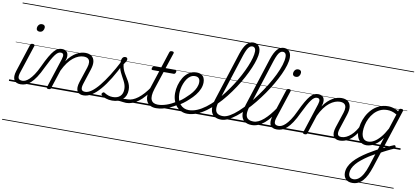

<svg xmlns="http://www.w3.org/2000/svg" viewBox="-118 -1469 5285 2438"><g transform="rotate(10 2524.0 -250.0)"><path d="M153 17Q121 17 99.5 7Q78 -3 67.5 -23.5Q57 -44 57.5 -73Q58 -102 70 -140L185 -494Q190 -506 196.5 -510.5Q203 -515 216 -515Q232 -515 238.5 -509Q245 -503 241 -491L124 -134Q106 -81 115.5 -56Q125 -31 168 -31Q178 -31 182 -23.5Q186 -16 184.5 -7Q183 2 175 9.5Q167 17 153 17ZM273 -683Q256 -683 244.5 -692Q233 -701 233 -719Q233 -743 248 -762.5Q263 -782 291 -782Q308 -782 319.5 -773Q331 -764 331 -745Q331 -722 316.5 -702.5Q302 -683 273 -683ZM0 490H300V500H0ZM0 -20H300V0H0ZM0 -505H300V-500H0ZM0 -1010H300V-1000H0Z M154 17Q145 17 141 9.5Q137 2 139.5 -7Q142 -16 149.5 -23.5Q157 -31 169 -31Q186 -31 207.5 -40.5Q229 -50 254.5 -74Q280 -98 309.5 -141Q339 -184 370 -251Q409 -335 439.5 -387Q470 -439 495 -467Q520 -495 544 -505.5Q568 -516 594 -516Q604 -516 607 -509Q610 -502 607.5 -492.5Q605 -483 599.5 -475.5Q594 -468 586 -468Q569 -468 552 -457Q535 -446 516 -421Q497 -396 473 -353Q449 -310 418 -246Q381 -166 346.5 -114.5Q312 -63 280 -34.5Q248 -6 217 5.5Q186 17 154 17ZM300 490H400V500H300ZM300 -20H400V0H300ZM300 -505H400V-500H300ZM300 -1010H400V-1000H300Z M962 17Q933 17 912.5 7Q892 -3 881.5 -23.5Q871 -44 872 -73Q873 -102 885 -140L951 -340Q964 -380 961.5 -409Q959 -438 939.5 -453.5Q920 -469 882 -469Q852 -469 818.5 -456.5Q785 -444 750.5 -417Q716 -390 683.5 -346.5Q651 -303 622 -242L544 -4Q542 6 535.5 10.5Q529 15 513 15Q502 15 494 10Q486 5 490 -6L614 -388Q627 -429 620.5 -448.5Q614 -468 587 -468Q577 -468 572 -475.5Q567 -483 568 -492.5Q569 -502 576 -509Q583 -516 594 -516Q618 -516 635 -508.5Q652 -501 662 -486.5Q672 -472 674.5 -452.5Q677 -433 673 -408L661 -369Q690 -412 720.5 -440.5Q751 -469 781.5 -486.5Q812 -504 841 -511.5Q870 -519 895 -519Q945 -519 975.5 -497Q1006 -475 1013.5 -431.5Q1021 -388 1000 -323L938 -132Q921 -80 929.5 -55.5Q938 -31 978 -31Q987 -31 991 -23.5Q995 -16 993.5 -7Q992 2 984 9.5Q976 17 962 17ZM400 490H1109V500H400ZM400 -20H1109V0H400ZM400 -505H1109V-500H400ZM400 -1010H1109V-1000H400Z M963 17Q951 17 947 9.5Q943 2 946 -7Q949 -16 957.5 -23.5Q966 -31 978 -31Q1015 -31 1059.5 -63Q1104 -95 1154 -156Q1204 -217 1257.5 -302Q1311 -387 1365 -492Q1371 -503 1381 -502Q1391 -501 1397 -492Q1403 -483 1396 -470Q1340 -356 1284.5 -265.5Q1229 -175 1174.5 -112Q1120 -49 1067.5 -16Q1015 17 963 17ZM1109 490V500ZM1109 -20V0ZM1109 -505V-500ZM1109 -1010V-1000Z M1514 17Q1496 17 1475.5 13.5Q1455 10 1429.5 8Q1404 6 1370 10L1398 -13Q1431 -22 1454.5 -25.5Q1478 -29 1496 -30Q1514 -31 1530 -31Q1539 -31 1542.5 -23.5Q1546 -16 1543.5 -7Q1541 2 1533.5 9.5Q1526 17 1514 17ZM1332 19Q1288 19 1251.5 6.5Q1215 -6 1195 -25Q1187 -32 1187 -40Q1187 -48 1196 -57Q1205 -66 1212 -66Q1219 -66 1230 -58Q1250 -45 1276.5 -36Q1303 -27 1333 -27Q1395 -27 1428.5 -59.5Q1462 -92 1462 -151Q1462 -179 1454.5 -204Q1447 -229 1434.5 -253Q1422 -277 1408.5 -301.5Q1395 -326 1382.5 -352.5Q1370 -379 1362.5 -408.5Q1355 -438 1355 -473Q1355 -514 1367.5 -534.5Q1380 -555 1406 -555Q1421 -555 1427 -547Q1433 -539 1433 -530Q1433 -517 1425.5 -502.5Q1418 -488 1398 -461Q1401 -429 1410.5 -402Q1420 -375 1433.5 -351Q1447 -327 1461.5 -304.5Q1476 -282 1489 -258.5Q1502 -235 1510 -209Q1518 -183 1518 -151Q1518 -72 1467.5 -26.5Q1417 19 1332 19ZM1109 490H1659V500H1109ZM1109 -20H1659V0H1109ZM1109 -505H1659V-500H1109ZM1109 -1010H1659V-1000H1109Z M1513 17Q1502 17 1497.5 9.5Q1493 2 1494.5 -7Q1496 -16 1504.5 -23.5Q1513 -31 1528 -31Q1558 -31 1591 -44Q1624 -57 1658 -83Q1692 -109 1728 -149Q1764 -189 1800 -244Q1808 -257 1817 -255Q1826 -253 1830.5 -243.5Q1835 -234 1828 -225Q1788 -161 1748.5 -115Q1709 -69 1669.5 -40Q1630 -11 1591 3Q1552 17 1513 17ZM1659 490V500ZM1659 -20V0ZM1659 -505V-500ZM1659 -1010V-1000Z M1900 17Q1856 17 1825.5 1Q1795 -15 1779 -45Q1763 -75 1763.5 -118.5Q1764 -162 1782 -217L1859 -452H1773Q1762 -452 1759.5 -458.5Q1757 -465 1760 -477Q1764 -489 1770.5 -494.5Q1777 -500 1787 -500H1874L1942 -709Q1946 -721 1952.5 -725.5Q1959 -730 1973 -730Q1990 -730 1996 -724Q2002 -718 1998 -706L1930 -500H2058Q2069 -500 2071.5 -494Q2074 -488 2071 -476Q2067 -463 2060.5 -457.5Q2054 -452 2044 -452H1915L1838 -219Q1822 -169 1820 -133Q1818 -97 1829 -74.5Q1840 -52 1861.5 -41.5Q1883 -31 1914 -31Q1924 -31 1928 -23.5Q1932 -16 1931 -7Q1930 2 1922 9.5Q1914 17 1900 17ZM1659 490H2047V500H1659ZM1659 -20H2047V0H1659ZM1659 -505H2047V-500H1659ZM1659 -1010H2047V-1000H1659Z M1899 17Q1887 17 1883 9.5Q1879 2 1882 -7Q1885 -16 1894 -23.5Q1903 -31 1915 -31Q1965 -31 2024 -51Q2083 -71 2143 -110Q2150 -115 2157 -111.5Q2164 -108 2168 -100.5Q2172 -93 2171 -84.5Q2170 -76 2163 -72Q2115 -42 2068.5 -22Q2022 -2 1979 7.5Q1936 17 1899 17ZM2046 490V500ZM2046 -20V0ZM2046 -505V-500ZM2046 -1010V-1000Z M2141 -105Q2175 -124 2207 -148.5Q2239 -173 2265 -200Q2300 -231 2326 -264Q2352 -297 2367.5 -332Q2383 -367 2383 -402Q2383 -435 2367 -452.5Q2351 -470 2317 -470Q2307 -470 2302.5 -477Q2298 -484 2299.5 -494Q2301 -504 2308.5 -511.5Q2316 -519 2329 -519Q2368 -519 2392 -505Q2416 -491 2427 -466.5Q2438 -442 2438 -410Q2438 -367 2420.5 -325Q2403 -283 2371.5 -243Q2340 -203 2298 -166Q2268 -137 2233 -111.5Q2198 -86 2161 -65ZM2047 490H2491V500H2047ZM2047 -20H2491V0H2047ZM2047 -505H2491V-500H2047ZM2047 -1010H2491V-1000H2047Z M2302 18Q2261 18 2225 2Q2189 -14 2162.5 -44.5Q2136 -75 2120.5 -118Q2105 -161 2105 -214Q2105 -265 2119.5 -318Q2134 -371 2162 -417Q2190 -463 2232 -491Q2274 -519 2329 -519Q2338 -519 2341.5 -511.5Q2345 -504 2342.5 -494Q2340 -484 2333.5 -477Q2327 -470 2318 -470Q2286 -470 2260 -453Q2234 -436 2215.5 -408Q2197 -380 2184 -346.5Q2171 -313 2165 -279Q2159 -245 2159 -216Q2159 -173 2170 -138.5Q2181 -104 2202 -80Q2223 -56 2250.5 -43.5Q2278 -31 2312 -31Q2365 -31 2419.5 -54Q2474 -77 2528 -117.5Q2582 -158 2634 -212Q2686 -266 2734 -329Q2782 -392 2824.5 -458Q2867 -524 2901.5 -589.5Q2936 -655 2961 -715Q2986 -775 2999.5 -825Q3013 -875 3013 -909Q3013 -920 3021.5 -926Q3030 -932 3040.5 -932Q3051 -932 3059.5 -926Q3068 -920 3068 -909Q3068 -873 3053.5 -819.5Q3039 -766 3012 -702.5Q2985 -639 2948 -570Q2911 -501 2865 -431Q2819 -361 2767 -295Q2715 -229 2658 -172.5Q2601 -116 2541.5 -73Q2482 -30 2421.5 -6Q2361 18 2302 18ZM2491 490V500ZM2491 -20V0ZM2491 -505V-500ZM2491 -1010V-1000Z M2738 17Q2680 17 2644.5 -9.5Q2609 -36 2602 -90Q2595 -144 2621 -225L2822 -849Q2852 -938 2888.5 -978.5Q2925 -1019 2975 -1019Q3004 -1019 3025 -1005.5Q3046 -992 3057 -968Q3068 -944 3068 -910Q3068 -898 3059.5 -891.5Q3051 -885 3040.5 -885Q3030 -885 3021.5 -891.5Q3013 -898 3013 -910Q3013 -929 3008 -941.5Q3003 -954 2993 -961Q2983 -968 2968 -968Q2950 -968 2934 -954.5Q2918 -941 2903.5 -912.5Q2889 -884 2873 -837L2671 -209Q2651 -144 2654.5 -105Q2658 -66 2683.5 -48.5Q2709 -31 2753 -31Q2763 -31 2767.5 -23.5Q2772 -16 2770 -7Q2768 2 2759.5 9.5Q2751 17 2738 17ZM2491 490H2885V500H2491ZM2491 -20H2885V0H2491ZM2491 -505H2885V-500H2491ZM2491 -1010H2885V-1000H2491Z M2739 17Q2726 17 2722.5 9.5Q2719 2 2722 -7Q2725 -16 2733.5 -23.5Q2742 -31 2754 -31Q2792 -31 2840.5 -58.5Q2889 -86 2942.5 -134.5Q2996 -183 3050.5 -246Q3105 -309 3157 -380.5Q3209 -452 3254.5 -526Q3300 -600 3334.5 -671Q3369 -742 3388 -803Q3407 -864 3407 -909Q3407 -922 3415.5 -928.5Q3424 -935 3434.5 -935Q3445 -935 3453.5 -928.5Q3462 -922 3462 -909Q3462 -867 3445.5 -811Q3429 -755 3399 -690Q3369 -625 3329 -556Q3289 -487 3241 -418Q3193 -349 3141 -285Q3089 -221 3035 -166.5Q2981 -112 2928.5 -70.5Q2876 -29 2828 -6Q2780 17 2739 17ZM2885 490V500ZM2885 -20V0ZM2885 -505V-500ZM2885 -1010V-1000Z M3132 17Q3074 17 3038.5 -9.5Q3003 -36 2996 -90Q2989 -144 3015 -225L3216 -849Q3246 -938 3282.5 -978.5Q3319 -1019 3369 -1019Q3398 -1019 3419 -1005.5Q3440 -992 3451 -968Q3462 -944 3462 -910Q3462 -898 3453.5 -891.5Q3445 -885 3434.5 -885Q3424 -885 3415.5 -891.5Q3407 -898 3407 -910Q3407 -929 3402 -941.5Q3397 -954 3387 -961Q3377 -968 3362 -968Q3344 -968 3328 -954.5Q3312 -941 3297.5 -912.5Q3283 -884 3267 -837L3065 -209Q3045 -144 3048.5 -105Q3052 -66 3077.5 -48.5Q3103 -31 3147 -31Q3157 -31 3161.5 -23.5Q3166 -16 3164 -7Q3162 2 3153.5 9.5Q3145 17 3132 17ZM2885 490H3279V500H2885ZM2885 -20H3279V0H2885ZM2885 -505H3279V-500H2885ZM2885 -1010H3279V-1000H2885Z M3133 17Q3122 17 3117.5 9.5Q3113 2 3114.5 -7Q3116 -16 3124.5 -23.5Q3133 -31 3148 -31Q3179 -31 3211.5 -46.5Q3244 -62 3278 -91.5Q3312 -121 3347 -162.5Q3382 -204 3417 -257Q3424 -268 3433 -266.5Q3442 -265 3446.5 -257Q3451 -249 3445 -239Q3408 -178 3370.5 -130Q3333 -82 3294.5 -49.5Q3256 -17 3215.5 0Q3175 17 3133 17ZM3279 490V500ZM3279 -20V0ZM3279 -505V-500ZM3279 -1010V-1000Z M3457 17Q3425 17 3403.5 7Q3382 -3 3371.5 -23.5Q3361 -44 3361.5 -73Q3362 -102 3374 -140L3489 -494Q3494 -506 3500.5 -510.5Q3507 -515 3520 -515Q3536 -515 3542.5 -509Q3549 -503 3545 -491L3428 -134Q3410 -81 3419.5 -56Q3429 -31 3472 -31Q3482 -31 3486 -23.5Q3490 -16 3488.5 -7Q3487 2 3479 9.5Q3471 17 3457 17ZM3577 -683Q3560 -683 3548.5 -692Q3537 -701 3537 -719Q3537 -743 3552 -762.5Q3567 -782 3595 -782Q3612 -782 3623.5 -773Q3635 -764 3635 -745Q3635 -722 3620.5 -702.5Q3606 -683 3577 -683ZM3279 490H3604V500H3279ZM3279 -20H3604V0H3279ZM3279 -505H3604V-500H3279ZM3279 -1010H3604V-1000H3279Z M3458 17Q3449 17 3445 9.5Q3441 2 3443.5 -7Q3446 -16 3453.5 -23.5Q3461 -31 3473 -31Q3490 -31 3511.5 -40.5Q3533 -50 3558.5 -74Q3584 -98 3613.5 -141Q3643 -184 3674 -251Q3713 -335 3743.5 -387Q3774 -439 3799 -467Q3824 -495 3848 -505.5Q3872 -516 3898 -516Q3908 -516 3911 -509Q3914 -502 3911.5 -492.5Q3909 -483 3903.5 -475.5Q3898 -468 3890 -468Q3873 -468 3856 -457Q3839 -446 3820 -421Q3801 -396 3777 -353Q3753 -310 3722 -246Q3685 -166 3650.5 -114.5Q3616 -63 3584 -34.5Q3552 -6 3521 5.5Q3490 17 3458 17ZM3604 490H3704V500H3604ZM3604 -20H3704V0H3604ZM3604 -505H3704V-500H3604ZM3604 -1010H3704V-1000H3604Z M4266 17Q4237 17 4216.5 7Q4196 -3 4185.5 -23.5Q4175 -44 4176 -73Q4177 -102 4189 -140L4255 -340Q4268 -380 4265.5 -409Q4263 -438 4243.5 -453.5Q4224 -469 4186 -469Q4156 -469 4122.5 -456.5Q4089 -444 4054.5 -417Q4020 -390 3987.5 -346.5Q3955 -303 3926 -242L3848 -4Q3846 6 3839.5 10.5Q3833 15 3817 15Q3806 15 3798 10Q3790 5 3794 -6L3918 -388Q3931 -429 3924.5 -448.5Q3918 -468 3891 -468Q3881 -468 3876 -475.5Q3871 -483 3872 -492.5Q3873 -502 3880 -509Q3887 -516 3898 -516Q3922 -516 3939 -508.5Q3956 -501 3966 -486.5Q3976 -472 3978.5 -452.5Q3981 -433 3977 -408L3965 -369Q3994 -412 4024.5 -440.5Q4055 -469 4085.5 -486.5Q4116 -504 4145 -511.5Q4174 -519 4199 -519Q4249 -519 4279.5 -497Q4310 -475 4317.5 -431.5Q4325 -388 4304 -323L4242 -132Q4225 -80 4233.5 -55.5Q4242 -31 4282 -31Q4291 -31 4295 -23.5Q4299 -16 4297.5 -7Q4296 2 4288 9.5Q4280 17 4266 17ZM3704 490H4413V500H3704ZM3704 -20H4413V0H3704ZM3704 -505H4413V-500H3704ZM3704 -1010H4413V-1000H3704Z M4267 17Q4256 17 4251.5 9.5Q4247 2 4248.5 -7Q4250 -16 4258.5 -23.5Q4267 -31 4282 -31Q4312 -31 4342.5 -45.5Q4373 -60 4401.5 -85.5Q4430 -111 4454 -145Q4478 -179 4495 -217Q4500 -228 4508.5 -228Q4517 -228 4524 -220.5Q4531 -213 4527 -203Q4508 -157 4480.5 -117Q4453 -77 4419.5 -47Q4386 -17 4347.5 0Q4309 17 4267 17ZM4413 490V500ZM4413 -20V0ZM4413 -505V-500ZM4413 -1010V-1000Z M4801 31Q4820 20 4840 9.5Q4860 -1 4880 -10.5Q4900 -20 4919.5 -28.5Q4939 -37 4956 -44Q4967 -48 4973 -43.5Q4979 -39 4981 -30.5Q4983 -22 4978.5 -13Q4974 -4 4964 0Q4945 8 4923.5 18Q4902 28 4880 39Q4858 50 4835.5 62Q4813 74 4791 87ZM4517 519Q4462 519 4433 488Q4404 457 4404 409Q4404 368 4421.5 329Q4439 290 4471 253.5Q4503 217 4547.5 182Q4592 147 4646 113Q4666 101 4686 89.5Q4706 78 4725.5 66.5Q4745 55 4765 44L4816 -115Q4780 -65 4743.5 -36Q4707 -7 4673.5 5Q4640 17 4613 17Q4571 17 4541.5 -3Q4512 -23 4496 -59.5Q4480 -96 4480 -146Q4480 -190 4492 -241Q4504 -292 4529.5 -341Q4555 -390 4593.5 -430.5Q4632 -471 4684 -495Q4736 -519 4802 -519Q4824 -519 4847.5 -514Q4871 -509 4893 -500Q4915 -491 4934 -477L4940 -496Q4944 -507 4950 -511Q4956 -515 4969 -515Q4988 -515 4992.5 -507.5Q4997 -500 4993 -488L4745 274Q4725 335 4702 381Q4679 427 4651 458Q4623 489 4590 504Q4557 519 4517 519ZM4525 470Q4559 470 4589 447.5Q4619 425 4645 380.5Q4671 336 4692 270L4744 109Q4731 116 4717 124Q4703 132 4689.5 140Q4676 148 4663 156Q4616 187 4578 217.5Q4540 248 4514 278.5Q4488 309 4474 340Q4460 371 4460 403Q4460 423 4467 438Q4474 453 4488.5 461.5Q4503 470 4525 470ZM4627 -33Q4663 -33 4701.5 -55.5Q4740 -78 4780 -124Q4820 -170 4858 -242L4920 -434Q4884 -455 4855 -462.5Q4826 -470 4799 -470Q4745 -470 4703 -449.5Q4661 -429 4629.5 -394Q4598 -359 4577.5 -317Q4557 -275 4547.5 -231.5Q4538 -188 4538 -150Q4538 -114 4547.5 -87.5Q4557 -61 4577 -47Q4597 -33 4627 -33ZM4413 490H5048V500H4413ZM4413 -20H5048V0H4413ZM4413 -505H5048V-500H4413ZM4413 -1010H5048V-1000H4413Z"/></g></svg>

Font: Playwrite MX Guides
Style: Regular
Weight: 400
Designer: Veronika Burian, José Scaglione
Foundry: TypeTogether
Version: Version 1.003